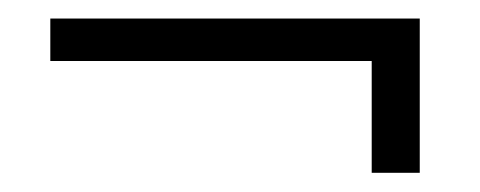

<svg xmlns="http://www.w3.org/2000/svg" viewBox="-20 -295 507 203"><path d="M423.8 -112.3V-275.4H33.2V-230.5H373V-112.3Z"/></svg>

Font: Yaldevi Colombo Light
Style: Regular
Weight: 300
Designer: Sol Matas, Denzil Rajitha, Kosala Senevirathne and Pathum Egodawatta
Foundry: Mooniak
Version: Version 1.020 ; ttfautohint (v1.6)